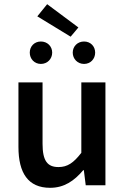

<svg xmlns="http://www.w3.org/2000/svg" viewBox="-20 -884 596 916"><path d="M68 -183C68 -59 114 12 219 12C286 12 334 -21 377 -72H380L389 0H483V-491H368V-155C331 -107 302 -87 259 -87C206 -87 183 -117 183 -198V-491H68ZM158 -806 317 -709 354 -753 205 -864ZM327 -633C327 -603 350 -579 381 -579C412 -579 434 -603 434 -633C434 -663 412 -686 381 -686C350 -686 327 -663 327 -633ZM175 -579C206 -579 229 -603 229 -633C229 -663 206 -686 175 -686C144 -686 122 -663 122 -633C122 -603 144 -579 175 -579Z"/></svg>

Font: DAIFUKU Sans Semibold
Style: Regular
Weight: 600
Designer: Original font ‘Source Sans 3’ : Paul D. Hunt
Foundry: Daifuku
Version: Version 1.000